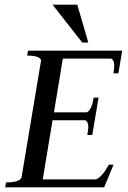

<svg xmlns="http://www.w3.org/2000/svg" viewBox="-20 -802 548 822"><path d="M311 -782 358 -620H332L205 -782ZM2 0 6 -21Q61 -21 72 -41L156 -544Q150 -564 96 -564L100 -585H503L487 -488H466Q469 -509 469 -522Q469 -545 456 -551H249L211 -321H351Q372 -329 381 -384H402L375 -224H354Q358 -252 358 -258Q358 -281 345 -287H205L163 -34H391Q417 -44 446 -97H466L426 0Z"/></svg>

Font: Judson
Style: Italic
Weight: 400
Italic angle: -9.5°
Version: Version 20110429